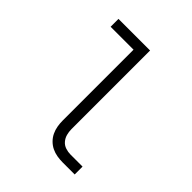

<svg xmlns="http://www.w3.org/2000/svg" viewBox="-200 -868 1001 1001"><g transform="rotate(45 300.0 -367.5)"><path d="M422 0Q402 0 381 -3.5Q360 -7 341.5 -16Q323 -25 308 -40Q293 -55 284 -74Q275 -93 271.5 -113.5Q268 -134 268 -155V-677H99V-735H332V-155Q332 -136 337 -117.5Q342 -99 354.5 -84.5Q367 -70 385.5 -64Q404 -58 422 -58H511V0Z"/></g></svg>

Font: Iosevka Curly Slab LtEx
Style: Regular
Weight: 300
Width: 7
Monospace: yes
Designer: Belleve Invis
Foundry: Belleve Invis
Version: Version 11.1.0; ttfautohint (v1.8.3)